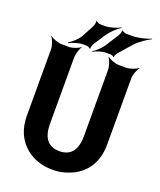

<svg xmlns="http://www.w3.org/2000/svg" viewBox="-167 -1030 952 1143"><g transform="rotate(20 308.5 -458.5)"><path d="M305 -108C234 -108 198 -154 198 -242V-661C198 -685 210 -722 220 -735L219 -737C208 -725 172 -711 148 -711H102C78 -711 41 -725 28 -737L26 -735C38 -722 52 -685 52 -661V-242C52 -201 59 -164 72 -133C111 -43 196 10 305 10C338 10 370 5 398 -6C492 -37 560 -114 560 -242V-661C560 -685 574 -722 586 -735L584 -737C571 -725 534 -711 510 -711H463C439 -711 403 -725 392 -737L390 -735C400 -722 413 -685 413 -661V-242C413 -154 377 -108 305 -108ZM404 -881 350 -796C334 -771 305 -745 287 -735L288 -731C306 -742 341 -754 368 -754H394C400 -754 414 -749 416 -745L420 -746C418 -751 425 -766 429 -771L502 -854C528 -882 571 -911 597 -923L596 -926C569 -915 519 -901 481 -901H443C436 -901 417 -907 415 -912L411 -910C414 -905 407 -887 404 -881ZM242 -877 200 -798C184 -772 152 -745 133 -734L135 -730C154 -741 195 -754 221 -754H243C250 -754 265 -748 267 -743L271 -745C268 -750 274 -768 277 -774L328 -852C348 -881 382 -912 403 -924L402 -927C381 -915 338 -901 307 -901H278C270 -901 253 -908 250 -914L248 -912C251 -906 246 -885 242 -877Z"/></g></svg>

Font: Asimov
Style: EdgeNar
Weight: 500
Designer: Google
Version: Version 2.000980: 2014